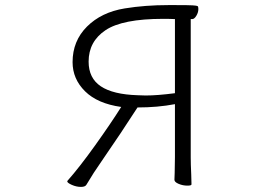

<svg xmlns="http://www.w3.org/2000/svg" viewBox="-20 -724 1040 754"><path d="M520 -302Q457 -204 377 -88Q348 -47 319 2Q314 10 298 10Q280 10 262 2Q244 -6 244 -12Q244 -12 245 -14Q292 -67 353.5 -153Q415 -239 456 -304Q363 -317 314 -365.5Q265 -414 265 -480Q265 -563 321.5 -619.5Q378 -676 470 -691Q550 -704 641 -704H669Q720 -704 736.5 -703Q753 -702 756 -700Q759 -698 759 -689Q759 -675 751 -662Q743 -649 735 -649H729V-106Q729 -80 731 -38L732 0Q732 5 716 5Q698 5 681.5 -2Q665 -9 665 -18Q665 -34 666 -46L667 -107V-315Q599 -302 520 -302ZM521 -350 552 -349Q598 -349 667 -358V-649Q649 -650 621 -650Q461 -650 394.5 -605.5Q328 -561 328 -482Q328 -417 376 -385Q424 -353 521 -350Z"/></svg>

Font: JyunsaiKaai Light
Style: Regular
Weight: 300
Designer: Fontworks Inc.
Version: Version 0.030;April 7, 2024;FontCreator 14.0.0.2901 64-bit